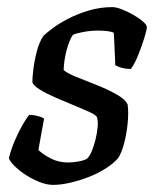

<svg xmlns="http://www.w3.org/2000/svg" viewBox="-20 -520 437 540"><path d="M129 0Q112 0 91.5 -8Q71 -16 52.5 -28Q34 -40 21 -53Q8 -66 5 -75Q11 -100 22 -125.5Q33 -151 44.5 -170.5Q56 -190 62 -197Q70 -197 78 -195.5Q86 -194 93.5 -191.5Q101 -189 104 -186Q101 -170 97 -148.5Q93 -127 88 -98Q102 -85 123.5 -74Q145 -63 172 -63Q183 -63 198.5 -65.5Q214 -68 224 -73Q232 -80 238 -94.5Q244 -109 248.5 -127Q253 -145 254.5 -162Q256 -179 253 -190Q251 -196 232.5 -204.5Q214 -213 188.5 -223.5Q163 -234 137.5 -245Q112 -256 93 -267.5Q74 -279 71 -289Q71 -302 74 -326.5Q77 -351 84 -377Q91 -403 102 -419Q110 -427 128 -440.5Q146 -454 172 -467.5Q198 -481 230 -490.5Q262 -500 296 -500Q306 -500 322 -494Q338 -488 354.5 -478.5Q371 -469 382 -459.5Q393 -450 393 -444Q393 -436 385.5 -412Q378 -388 368 -363.5Q358 -339 348 -326Q339 -326 330 -327.5Q321 -329 314 -332Q307 -335 304 -337Q304 -350 303 -366.5Q302 -383 301.5 -399.5Q301 -416 300 -428Q290 -432 278 -433Q266 -434 257 -434Q235 -434 214 -430Q193 -426 185 -422Q175 -407 167.5 -379.5Q160 -352 159 -323Q169 -314 195 -303.5Q221 -293 251.5 -281Q282 -269 307 -255Q332 -241 339 -226Q342 -203 339 -173Q336 -143 329 -116.5Q322 -90 312 -75Q299 -60 277 -46Q255 -32 229 -22Q203 -12 177 -6Q151 0 129 0Z"/></svg>

Font: Texturina Medium
Style: Italic
Weight: 500
Italic angle: -11°
Designer: Guillermo Torres Carreño
Foundry: Omnibus-Type
Version: Version 1.002